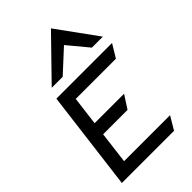

<svg xmlns="http://www.w3.org/2000/svg" viewBox="-259 -962 1051 1051"><g transform="rotate(-45 267.0 -436.5)"><path d="M212 -640 340 -758 438 -640H523L354 -873L127 -640ZM177 -504H488L534 -580H103L30 0H434L479 -76H123L146 -261H335L384 -337H156Z"/></g></svg>

Font: Charger
Style: BdIt
Weight: 400
Designer: Jasper
Foundry: Cannot Into Space Fonts
Version: Version 0.98